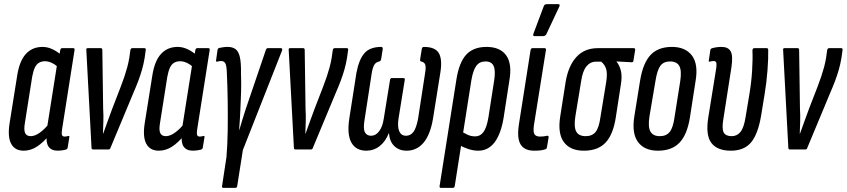

<svg xmlns="http://www.w3.org/2000/svg" viewBox="-20 -720 4079 925"><path d="M94 6Q52 6 34 -27Q16 -60 26 -125L63 -357Q74 -427 105 -460.5Q136 -494 185 -494Q209 -494 232.5 -483Q256 -472 276 -454L262 -395Q245 -410 228.5 -417.5Q212 -425 197 -425Q180 -425 167.5 -417.5Q155 -410 147.5 -393.5Q140 -377 135 -350L100 -128Q94 -94 101 -79Q108 -64 128 -64Q148 -64 172 -81Q196 -98 219 -128L220 -72Q187 -32 157 -13Q127 6 94 6ZM259 6Q194 6 206 -76L210 -95L206 -100L256 -416L264 -440L270 -478Q272 -488 279 -488H333Q341 -488 339 -478L279 -97Q276 -78 278.5 -70Q281 -62 292 -62Q296 -62 301 -63Q306 -64 309 -65Q316 -66 314 -58L306 -9Q305 -2 297 1Q289 3 278.5 4.5Q268 6 259 6Z M429 0Q421 0 421 -7L396 -477Q394 -488 402 -488H466Q473 -488 473 -479L477 -195Q479 -166 478 -136Q477 -106 476 -76H477Q488 -107 499 -137Q510 -167 521 -197L562 -303Q572 -329 579.5 -351.5Q587 -374 593 -396Q599 -418 603 -442L608 -478Q610 -488 617 -488H676Q684 -488 682 -478L677 -442Q672 -412 664.5 -385.5Q657 -359 646.5 -331Q636 -303 622 -271L512 -7Q510 0 503 0Z M745 6Q703 6 685 -27Q667 -60 677 -125L714 -357Q725 -427 756 -460.5Q787 -494 836 -494Q860 -494 883.5 -483Q907 -472 927 -454L913 -395Q896 -410 879.5 -417.5Q863 -425 848 -425Q831 -425 818.5 -417.5Q806 -410 798.5 -393.5Q791 -377 786 -350L751 -128Q745 -94 752 -79Q759 -64 779 -64Q799 -64 823 -81Q847 -98 870 -128L871 -72Q838 -32 808 -13Q778 6 745 6ZM910 6Q845 6 857 -76L861 -95L857 -100L907 -416L915 -440L921 -478Q923 -488 930 -488H984Q992 -488 990 -478L930 -97Q927 -78 929.5 -70Q932 -62 943 -62Q947 -62 952 -63Q957 -64 960 -65Q967 -66 965 -58L957 -9Q956 -2 948 1Q940 3 929.5 4.5Q919 6 910 6Z M1056 185Q1048 185 1050 175L1071 37Q1076 -22 1077 -91.5Q1078 -161 1077 -232.5Q1076 -304 1073 -367Q1072 -404 1065.5 -415Q1059 -426 1046 -426Q1037 -426 1026 -423Q1023 -422 1021.5 -424Q1020 -426 1021 -430L1028 -479Q1029 -487 1036 -489Q1045 -491 1055.5 -492.5Q1066 -494 1077 -494Q1100 -494 1114.5 -483.5Q1129 -473 1135.5 -445.5Q1142 -418 1141 -366Q1142 -342 1142 -320Q1142 -298 1141.5 -278.5Q1141 -259 1140 -239Q1139 -215 1138 -191Q1137 -167 1135.5 -143Q1134 -119 1132 -94H1133Q1140 -118 1147.5 -142.5Q1155 -167 1163 -192Q1171 -217 1180 -242L1261 -480Q1264 -488 1270 -488H1333Q1342 -488 1339 -477L1150 3L1123 175Q1122 185 1114 185Z M1404 0Q1396 0 1396 -7L1371 -477Q1369 -488 1377 -488H1441Q1448 -488 1448 -479L1452 -195Q1454 -166 1453 -136Q1452 -106 1451 -76H1452Q1463 -107 1474 -137Q1485 -167 1496 -197L1537 -303Q1547 -329 1554.5 -351.5Q1562 -374 1568 -396Q1574 -418 1578 -442L1583 -478Q1585 -488 1592 -488H1651Q1659 -488 1657 -478L1652 -442Q1647 -412 1639.5 -385.5Q1632 -359 1621.5 -331Q1611 -303 1597 -271L1487 -7Q1485 0 1478 0Z M1745 6Q1695 6 1673 -33Q1651 -72 1663 -150L1697 -368Q1709 -433 1735.5 -463.5Q1762 -494 1817 -494Q1824 -494 1824 -484L1816 -434Q1814 -426 1808 -424Q1792 -421 1784 -409Q1776 -397 1771 -368L1737 -147Q1729 -102 1737.5 -84Q1746 -66 1768 -66Q1790 -66 1806.5 -87.5Q1823 -109 1829 -149L1859 -335Q1861 -344 1868 -344H1923Q1932 -344 1930 -335L1900 -149Q1894 -109 1903.5 -87.5Q1913 -66 1936 -66Q1957 -66 1971 -83.5Q1985 -101 1994 -147L2028 -368Q2033 -397 2028.5 -409Q2024 -421 2008 -424Q2003 -426 2004 -434L2012 -484Q2014 -494 2022 -494Q2077 -494 2094.5 -463.5Q2112 -433 2101 -367L2066 -148Q2053 -71 2020.5 -32.5Q1988 6 1939 6Q1903 6 1880 -16Q1857 -38 1854 -78H1853Q1837 -38 1809 -16Q1781 6 1745 6Z M2104 185Q2096 185 2098 175L2179 -338Q2192 -420 2226.5 -457Q2261 -494 2324 -494Q2389 -494 2418.5 -453.5Q2448 -413 2434 -332L2406 -151Q2393 -74 2362.5 -34Q2332 6 2284 6Q2262 6 2238 -1.5Q2214 -9 2191 -22L2201 -87Q2216 -79 2232.5 -71Q2249 -63 2270 -63Q2294 -63 2309.5 -84.5Q2325 -106 2333 -154L2361 -334Q2368 -381 2358 -402.5Q2348 -424 2319 -424Q2290 -424 2274.5 -402.5Q2259 -381 2251 -334L2171 175Q2170 185 2162 185Z M2553 6Q2523 6 2504 -7Q2485 -20 2479 -48Q2473 -76 2480 -121L2536 -478Q2538 -488 2545 -488H2604Q2612 -488 2610 -478L2552 -115Q2548 -83 2555.5 -72.5Q2563 -62 2582 -62Q2591 -62 2599.5 -63Q2608 -64 2616 -66Q2624 -67 2623 -58L2615 -10Q2613 -2 2608 -1Q2597 3 2583.5 4.5Q2570 6 2553 6ZM2555 -546Q2550 -546 2549 -549Q2548 -552 2550 -558L2600 -691Q2602 -696 2606 -698Q2610 -700 2615 -700H2670Q2675 -700 2676 -697Q2677 -694 2675 -689L2612 -555Q2607 -546 2596 -546Z M2793 6Q2727 6 2696.5 -35.5Q2666 -77 2679 -159L2705 -325Q2718 -403 2757 -445.5Q2796 -488 2860 -488H3033Q3041 -488 3040 -479L3032 -430Q3032 -420 3023 -420L2950 -424V-423Q2964 -407 2971 -380Q2978 -353 2971 -312L2947 -156Q2934 -71 2897 -32.5Q2860 6 2793 6ZM2802 -64Q2833 -64 2849.5 -84.5Q2866 -105 2873 -157L2901 -328Q2907 -369 2899.5 -390Q2892 -411 2876 -423H2852Q2824 -423 2805.5 -400.5Q2787 -378 2780 -330L2752 -160Q2744 -109 2756 -86.5Q2768 -64 2802 -64Z M3150 6Q3085 6 3054 -35.5Q3023 -77 3036 -159L3064 -333Q3078 -417 3114.5 -455.5Q3151 -494 3217 -494Q3282 -494 3313.5 -452.5Q3345 -411 3331 -329L3304 -155Q3291 -72 3254 -33Q3217 6 3150 6ZM3159 -64Q3190 -64 3206.5 -84.5Q3223 -105 3230 -157L3257 -328Q3265 -379 3253 -401.5Q3241 -424 3208 -424Q3177 -424 3161.5 -403Q3146 -382 3138 -331L3109 -160Q3101 -109 3113.5 -86.5Q3126 -64 3159 -64Z M3501 6Q3436 6 3407.5 -31Q3379 -68 3392 -152L3431 -394Q3433 -412 3430.5 -419Q3428 -426 3417 -426Q3413 -426 3408.5 -425Q3404 -424 3399 -423Q3393 -422 3395 -429L3402 -478Q3403 -486 3412 -488Q3422 -491 3433.5 -492.5Q3445 -494 3456 -494Q3488 -494 3500 -473Q3512 -452 3504 -397L3465 -147Q3457 -100 3466.5 -82Q3476 -64 3505 -64Q3531 -64 3547.5 -84.5Q3564 -105 3572 -156L3590 -264Q3600 -323 3603.5 -380Q3607 -437 3605 -478Q3606 -488 3614 -488H3674Q3681 -488 3681 -479Q3682 -440 3677.5 -380.5Q3673 -321 3663 -262L3647 -164Q3632 -74 3598.5 -34Q3565 6 3501 6Z M3786 0Q3778 0 3778 -7L3753 -477Q3751 -488 3759 -488H3823Q3830 -488 3830 -479L3834 -195Q3836 -166 3835 -136Q3834 -106 3833 -76H3834Q3845 -107 3856 -137Q3867 -167 3878 -197L3919 -303Q3929 -329 3936.5 -351.5Q3944 -374 3950 -396Q3956 -418 3960 -442L3965 -478Q3967 -488 3974 -488H4033Q4041 -488 4039 -478L4034 -442Q4029 -412 4021.5 -385.5Q4014 -359 4003.5 -331Q3993 -303 3979 -271L3869 -7Q3867 0 3860 0Z"/></svg>

Font: Sofia Sans Extra Condensed Medium
Style: Italic
Weight: 500
Italic angle: -9°
Version: Version 4.100